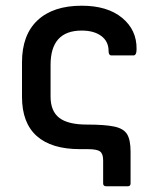

<svg xmlns="http://www.w3.org/2000/svg" viewBox="-20 -522 549 672"><path d="M352 130Q341 130 341 120V39Q341 16 330 8Q319 0 287 0H260Q160 0 108.5 -46Q57 -92 57 -183V-304Q57 -400 111.5 -451Q166 -502 266 -502Q356 -502 407.5 -459.5Q459 -417 458 -350Q458 -328 447 -328H370Q360 -328 360 -344Q360 -377 334.5 -396Q309 -415 266 -415Q157 -415 157 -295V-184Q157 -133 187.5 -109.5Q218 -86 284 -86Q347 -86 380 -79Q413 -72 425 -52Q437 -32 437 9V120Q437 130 427 130Z"/></svg>

Font: Sofia Sans SemiBold
Style: Regular
Weight: 600
Designer: Botio Nikoltchev, Ani Petrova
Foundry: lettersoup
Version: Version 4.101; ttfautohint (v1.8.4.7-5d5b)